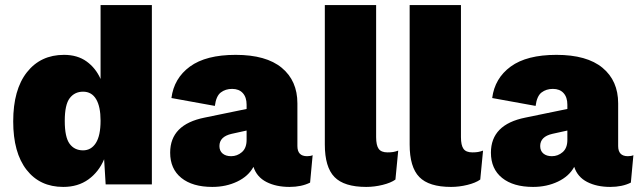

<svg xmlns="http://www.w3.org/2000/svg" viewBox="-20 -726 2514 756"><path d="M229 10Q137 10 84.5 -57.5Q32 -125 32 -248Q32 -373 86 -441.5Q140 -510 232 -510Q285 -510 321 -484Q357 -458 376 -415V-706H578V0H396L390 -99Q369 -49 328 -19.5Q287 10 229 10ZM307 -134Q339 -134 357.5 -163Q376 -192 376 -251Q376 -306 358.5 -335.5Q341 -365 307 -365Q274 -365 254.5 -339.5Q235 -314 235 -250Q235 -186 254 -160Q273 -134 307 -134Z M951 -314Q951 -343 936 -359.5Q921 -376 894 -376Q868 -376 849.5 -362Q831 -348 826 -309L655 -340Q665 -418 728 -464Q791 -510 908 -510Q1028 -510 1089.5 -459Q1151 -408 1151 -319V-151Q1151 -111 1189 -111Q1203 -111 1211 -115L1201 -7Q1167 10 1120 10Q1067 10 1029 -9.5Q991 -29 978 -69Q958 -32 914 -11Q870 10 816 10Q738 10 694 -25.5Q650 -61 650 -125Q650 -236 786 -263L951 -297ZM844 -151Q844 -132 856.5 -121.5Q869 -111 890 -111Q914 -111 932.5 -127Q951 -143 951 -175V-212L892 -199Q844 -188 844 -151Z M1461 -706V-186Q1461 -154 1471 -140Q1481 -126 1506 -126Q1519 -126 1528 -127.5Q1537 -129 1548 -133L1537 -19Q1519 -6 1486.5 2Q1454 10 1422 10Q1335 10 1297 -29Q1259 -68 1259 -157V-706Z M1795 -706V-186Q1795 -154 1805 -140Q1815 -126 1840 -126Q1853 -126 1862 -127.5Q1871 -129 1882 -133L1871 -19Q1853 -6 1820.5 2Q1788 10 1756 10Q1669 10 1631 -29Q1593 -68 1593 -157V-706Z M2214 -314Q2214 -343 2199 -359.5Q2184 -376 2157 -376Q2131 -376 2112.5 -362Q2094 -348 2089 -309L1918 -340Q1928 -418 1991 -464Q2054 -510 2171 -510Q2291 -510 2352.5 -459Q2414 -408 2414 -319V-151Q2414 -111 2452 -111Q2466 -111 2474 -115L2464 -7Q2430 10 2383 10Q2330 10 2292 -9.5Q2254 -29 2241 -69Q2221 -32 2177 -11Q2133 10 2079 10Q2001 10 1957 -25.5Q1913 -61 1913 -125Q1913 -236 2049 -263L2214 -297ZM2107 -151Q2107 -132 2119.5 -121.5Q2132 -111 2153 -111Q2177 -111 2195.5 -127Q2214 -143 2214 -175V-212L2155 -199Q2107 -188 2107 -151Z"/></svg>

Font: Work Sans ExtraBold
Style: Regular
Weight: 800
Designer: Wei Huang
Foundry: Wei Huang
Version: Version 2.012; ttfautohint (v1.8.3)